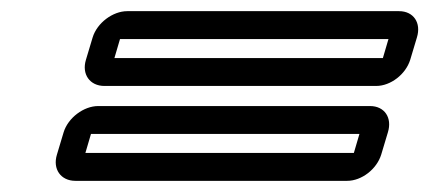

<svg xmlns="http://www.w3.org/2000/svg" viewBox="-20 -493 769 344"><path d="M666 -389H185L195 -423H676ZM695 -473H208C182 -473 154 -452 146 -426L134 -386C126 -360 141 -339 167 -339H654C680 -339 707 -360 715 -386L727 -426C735 -452 721 -473 695 -473ZM614 -219H133L143 -253H624ZM643 -303H156C130 -303 102 -282 94 -256L82 -216C74 -190 89 -169 115 -169H602C628 -169 655 -190 663 -216L675 -256C683 -282 669 -303 643 -303Z"/></svg>

Font: DIN Rundschrift
Style: MittelKontKu
Weight: 400
Version: Version 1.027